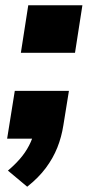

<svg xmlns="http://www.w3.org/2000/svg" viewBox="-20 -525 340 727"><path d="M83 182 10 121Q35 100 55.5 76.5Q76 53 90 26Q104 -1 110 -28L145 0H7L36 -181H241L220 -51Q213 -6 197 34Q181 74 153.5 111Q126 148 83 182ZM59 -325 87 -505H292L264 -325Z"/></svg>

Font: Nunito Sans 7pt SemiCondensed Black
Style: Italic
Weight: 900
Width: 4
Italic angle: -9°
Designer: Vernon Adams
Foundry: Vernon Adams
Version: Version 3.101;gftools[0.9.27]